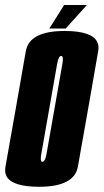

<svg xmlns="http://www.w3.org/2000/svg" viewBox="-50 -728 406 753"><path d="M103 4.5Q-3.5 4.5 -25 -38Q-32.5 -53.5 -28.5 -74.5Q-14.5 -153.5 11.5 -300.5Q37.5 -448 51.2 -527.2Q65 -606.5 203.5 -606.5Q310 -606.5 331 -564Q339 -548.5 335 -527Q321.5 -448 295.5 -300.5Q269.5 -153.5 255.5 -74.5Q241.5 4.5 103 4.5ZM116.5 -93.5Q127 -93.5 132.5 -124.8Q138 -156 163.5 -300.5Q189 -445.5 194.5 -477Q199.5 -504.5 192.5 -508Q191 -508.5 190 -508.5Q179.5 -508.5 174 -477Q168.5 -445.5 143 -300.5Q117.5 -156 112 -124.5Q107 -97.5 114 -94Q115.5 -93.5 116.5 -93.5ZM143.5 -616 201.5 -708.5H291L207.5 -616Z"/></svg>

Font: Anybody UltraCondensed Regular
Style: Bold Italic
Weight: 700
Width: 1
Italic angle: -10°
Designer: Tyler Finck
Foundry: Etcetera Type Company
Version: Version 1.010; ttfautohint (v1.8.3) -l 8 -r 50 -G 200 -x 14 